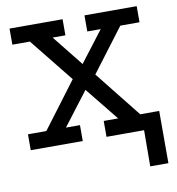

<svg xmlns="http://www.w3.org/2000/svg" viewBox="-84 -665 843 916"><g transform="rotate(-10 337.0 -207.0)"><path d="M570 175 571 0H476V-78H658V175ZM22 0V-77H111L278 -299L108 -511H23V-589H280V-511H218L337 -362L451 -511H386V-589H639V-511H546L388 -302L567 -77H658V0H389V-77H459L329 -238L206 -77H274V0Z"/></g></svg>

Font: Podkova Medium
Style: Regular
Weight: 500
Designer: Ilya Yudin
Foundry: Cyreal (www.cyreal.org)
Version: Version 2.103